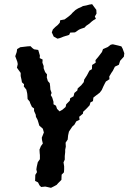

<svg xmlns="http://www.w3.org/2000/svg" viewBox="-20 -891 615 919"><path d="M197 2 177 4 169 -4 162 -18 148 -25 149 -54 157 -67 154 -80 156 -93 161 -115 171 -129V-149L170 -158L169 -175L176 -192L185 -204L181 -221L180 -232L190 -257L185 -275L168 -290L164 -304L160 -317L152 -332L151 -342L143 -360V-372L133 -379L125 -396L122 -405L112 -417L111 -436L110 -445L106 -462L94 -477L95 -488L85 -497L83 -509L79 -527V-542L71 -553L61 -567L65 -584L63 -595L53 -622L60 -642L62 -656L77 -665L111 -669L126 -670L135 -661L143 -655L163 -652L171 -625L170 -613L184 -606L183 -591L189 -575V-564L196 -546L205 -535L204 -520L209 -503L218 -493L220 -478L221 -463L227 -446L223 -436L230 -424L236 -404V-392L248 -385L253 -370L265 -358L279 -366L294 -379L297 -392L314 -409L316 -421L332 -430L336 -446L350 -458L352 -468L369 -483L381 -498L383 -510L396 -530L408 -553L420 -560L421 -580L438 -591L437 -603L452 -621L468 -642L473 -656L496 -666L510 -677L520 -679L546 -673L561 -669L567 -658L575 -636L573 -620L555 -600L549 -581L530 -572L520 -552L513 -542L503 -525L504 -512L487 -501L482 -492L475 -478L467 -460L457 -447L441 -435L427 -424L425 -407L413 -401L409 -387L392 -369L378 -356L377 -347L359 -332L361 -318L345 -310L336 -294L326 -285L310 -261L306 -243L304 -223L294 -208L295 -189L292 -174V-163L290 -144V-127L284 -114L287 -95V-80L286 -66L275 -55L274 -30L258 -14L251 -6L238 1L224 8ZM255 -706 237 -716 228 -736 233 -750 245 -762 256 -771 266 -782 268 -794 289 -798 307 -811 321 -823 327 -830 341 -843 354 -851 368 -857 377 -862 393 -865 408 -869 421 -871 432 -856 441 -844 442 -826 434 -812 439 -801 427 -794 419 -788 408 -778 392 -767 385 -759 367 -753 358 -749 339 -736 316 -735 311 -724 285 -716 264 -708Z"/></svg>

Font: Winky Rough Medium
Style: Italic
Weight: 500
Italic angle: -8.97852°
Designer: Simon Atzbach
Foundry: typofactur
Version: Version 1.206; ttfautohint (v1.8.4.7-5d5b)